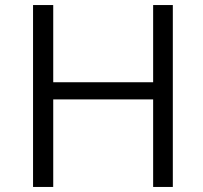

<svg xmlns="http://www.w3.org/2000/svg" viewBox="-20 -741 805 761"><path d="M111 -721H191V-415H587V-721H665V0H587V-347H191V0H111Z"/></svg>

Font: Nebula Sans Book
Style: Regular
Weight: 400
Designer: Paul D. Hunt for Adobe (as Source Sans)
Foundry: Nebula Entertainment & Broadcasting LLC
Version: Version 1.010